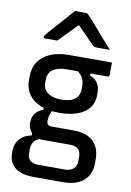

<svg xmlns="http://www.w3.org/2000/svg" viewBox="-112 -887 823 1204"><g transform="rotate(10 300.0 -285.0)"><path d="M109 -82Q109 -104 116 -122Q123 -140 138.5 -153.5Q154 -167 177 -176V-203L234 -182Q224 -166 219.5 -148.5Q215 -131 215 -111Q215 -95 223 -88Q231 -81 246 -81H387Q444 -81 481 -62Q518 -43 536 -8.5Q554 26 554 70V102Q554 134 543 161Q532 188 510 208Q488 228 455.5 239Q423 250 381 250H187Q135 250 100.5 235Q66 220 48.5 193Q31 166 31 129V111Q31 81 43.5 57Q56 33 79 17Q102 1 133 -4V-38L201 5Q176 10 162.5 21.5Q149 33 142.5 49Q136 65 136 83V109Q136 128 143.5 141.5Q151 155 167 162.5Q183 170 209 170H377Q396 170 410 164Q424 158 432 150Q441 141 445 128.5Q449 116 449 101V76Q449 45 433 28Q417 11 377 11H202Q177 11 156 -1Q135 -13 122 -34Q109 -55 109 -82ZM341 -456 428 -461V-438Q463 -424 478 -399.5Q493 -375 493 -342V-323Q493 -277 468.5 -244Q444 -211 395.5 -192.5Q347 -174 277 -174Q207 -174 157.5 -194.5Q108 -215 82 -253Q56 -291 56 -343V-367Q56 -421 82 -460Q108 -499 157.5 -520.5Q207 -542 277 -542Q345 -542 413 -542Q481 -542 549 -542Q549 -522 549 -502Q549 -482 549 -462Q549 -458 546 -454.5Q543 -451 538 -451Q495 -451 453 -451Q411 -451 368 -451Q325 -451 277 -451Q221 -451 190 -429Q159 -407 159 -363V-343Q159 -325 164.5 -312Q170 -299 181 -288Q196 -274 220 -266Q244 -258 277 -258Q333 -258 362 -280.5Q391 -303 391 -345V-368Q391 -386 386 -401Q381 -416 370.5 -429.5Q360 -443 341 -456ZM265 -820Q282 -820 299 -820Q316 -820 333 -820Q341 -820 346.5 -816Q352 -812 364 -798Q372 -789 390.5 -768.5Q409 -748 432 -721Q455 -694 479 -667Q503 -640 522 -618Q501 -618 481 -618Q461 -618 440 -618Q429 -618 423.5 -620Q418 -622 411 -629Q399 -641 367 -674Q335 -707 286 -756L333 -735H277L323 -758Q276 -708 244 -675.5Q212 -643 187 -618H110Q106 -618 104 -619Q102 -620 101 -622.5Q100 -625 100 -627Q100 -631 103.5 -635.5Q107 -640 119 -655Q131 -669 151 -691.5Q171 -714 193.5 -739Q216 -764 235 -786Q254 -808 265 -820Z"/></g></svg>

Font: Recursive Monospace Medium
Style: Regular
Weight: 500
Version: Version 1.047